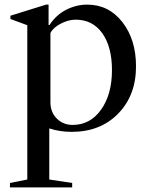

<svg xmlns="http://www.w3.org/2000/svg" viewBox="-20 -560 655 830"><path d="M193 -5V216L292 231V250H23V231L98 216V-451L25 -478V-492L179 -540H190V-452H194Q223 -496 266.5 -518Q310 -540 357 -540Q450 -540 509 -464.5Q568 -389 568 -273Q568 -148 491 -69Q414 10 290 10Q238 10 193 -5ZM294 -20Q370 -20 417 -86Q464 -152 464 -257Q464 -358 422 -416.5Q380 -475 307 -475Q276 -475 243 -458Q210 -441 198 -417V-118Q198 -75 225.5 -47.5Q253 -20 294 -20Z"/></svg>

Font: Libre Caslon Text
Style: Regular
Weight: 400
Designer: Pablo Impallari, Rodrigo Fuenzalida
Foundry: Pablo Impallari, Rodrigo Fuenzalida
Version: Version 1.002